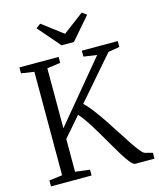

<svg xmlns="http://www.w3.org/2000/svg" viewBox="-138 -1062 959 1159"><g transform="rotate(-15 341.5 -483.0)"><path d="M34.5 0V-37L116.5 -47.5V-694L36 -706V-743H281V-706L197.5 -694V-319.5L509 -694L426 -706V-743H650.5V-706L579.5 -694L351 -430.5Q375.5 -408 403 -371.8Q430.5 -335.5 459 -293Q487.5 -250.5 514.5 -207.8Q541.5 -165 565.5 -129.5Q589.5 -94 607.5 -72Q625.5 -50 635.5 -48.5L681 -36.5V0H561.5Q549.5 0 532 -21Q514.5 -42 493.2 -76.2Q472 -110.5 448 -152.2Q424 -194 399 -236.2Q374 -278.5 350 -315Q326 -351.5 304 -375L197.5 -252.5V-47.5L288 -36.5V0ZM316.5 -806 197 -944.5 225.5 -965.5 355 -867.5 485 -965.5 513.5 -944.5 393.5 -806Z"/></g></svg>

Font: Merriweather 48pt Light
Style: Regular
Weight: 300
Version: Version 2.100